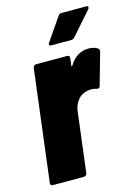

<svg xmlns="http://www.w3.org/2000/svg" viewBox="-109 -760 581 818"><g transform="rotate(-15 181.5 -350.5)"><path d="M358 -513Q364 -507 362 -498L322 -357Q319 -346 308 -349Q294 -353 284 -353Q267 -353 252 -347Q234 -341 220.5 -322Q207 -303 204 -280L171 -13Q170 -8 166.5 -4.5Q163 -1 158 -1H20Q15 -1 12 -4.5Q9 -8 10 -13L71 -505Q72 -510 75.5 -513.5Q79 -517 84 -517H222Q227 -517 230 -513.5Q233 -510 232 -505L228 -473Q227 -469 228.5 -468.5Q230 -468 232 -471Q264 -524 318 -524Q341 -524 358 -513ZM159 -584Q159 -588 162 -592L231 -692Q236 -700 246 -700H354Q363 -700 363 -694Q363 -689 359 -685L271 -585Q265 -578 256 -578H169Q159 -578 159 -584Z"/></g></svg>

Font: Barlow Condensed ExtraBold
Style: Italic
Weight: 800
Width: 3
Italic angle: -7°
Designer: Jeremy Tribby
Foundry: Tribby Type
Version: Version 1.408